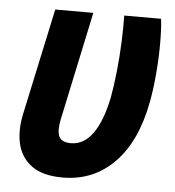

<svg xmlns="http://www.w3.org/2000/svg" viewBox="-45 -587 580 638"><g transform="rotate(5 245.0 -268.0)"><path d="M187 9Q119 9 82.5 -18.5Q46 -46 36 -91Q26 -136 38 -191L114 -545H241L164 -183Q156 -145 164.5 -126Q173 -107 204 -107Q289 -107 323 -268Q330 -305 335.5 -356.5Q341 -408 343 -458.5Q345 -509 344 -545H467Q471 -512 471 -462.5Q471 -413 466.5 -361Q462 -309 454 -267Q429 -133 359 -62Q289 9 187 9Z"/></g></svg>

Font: Noto Sans Condensed
Style: Bold Italic
Weight: 700
Width: 3
Italic angle: -12°
Designer: Monotype Design Team
Foundry: Monotype Imaging Inc.
Version: Version 2.013; ttfautohint (v1.8.4.7-5d5b)